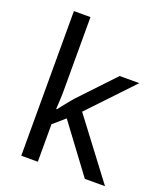

<svg xmlns="http://www.w3.org/2000/svg" viewBox="-139 -854 813 948"><g transform="rotate(20 267.0 -380.0)"><path d="M172 -363Q172 -347 170.5 -321Q169 -295 168 -276H172Q178 -284 190 -299Q202 -314 214.5 -329.5Q227 -345 236 -355L407 -536H510L293 -307L525 0H419L233 -250L172 -197V0H85V-760H172Z"/></g></svg>

Font: Noto Sans Imperial Aramaic
Style: Regular
Weight: 400
Designer: Monotype Design Team
Foundry: Monotype Imaging Inc.
Version: Version 2.001; ttfautohint (v1.8.4.7-5d5b)